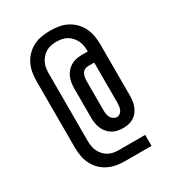

<svg xmlns="http://www.w3.org/2000/svg" viewBox="-204 -892 1007 1105"><g transform="rotate(-30 300.0 -340.0)"><path d="M300 93Q271 93 243 88Q215 83 189.5 70.5Q164 58 143.5 37.5Q123 17 110.5 -8.5Q98 -34 93 -62.5Q88 -91 88 -119V-561Q88 -589 93 -617.5Q98 -646 110.5 -671.5Q123 -697 143.5 -717.5Q164 -738 189.5 -751Q215 -764 243.5 -768.5Q272 -773 300 -773Q328 -773 356.5 -768.5Q385 -764 410.5 -751Q436 -738 456.5 -717.5Q477 -697 489.5 -671.5Q502 -646 507 -617.5Q512 -589 512 -561V-221Q512 -203 509.5 -185Q507 -167 500.5 -150Q494 -133 483 -118.5Q472 -104 456.5 -94.5Q441 -85 423.5 -81Q406 -77 388 -77Q369 -77 350.5 -80.5Q332 -84 316 -93.5Q300 -103 287.5 -117.5Q275 -132 268 -149Q261 -166 258 -184.5Q255 -203 255 -221V-416Q255 -435 258 -453.5Q261 -472 268.5 -489Q276 -506 288.5 -520.5Q301 -535 317 -544Q333 -553 351.5 -557Q370 -561 389 -561H429Q429 -579 426.5 -597Q424 -615 416.5 -631Q409 -647 397 -661Q385 -675 369.5 -684Q354 -693 336 -696.5Q318 -700 300 -700Q282 -700 264 -696.5Q246 -693 230.5 -684Q215 -675 203 -661Q191 -647 183.5 -631Q176 -615 173.5 -597Q171 -579 171 -561V-119Q171 -101 173.5 -83Q176 -65 183.5 -48.5Q191 -32 203 -18.5Q215 -5 230.5 4Q246 13 264 16.5Q282 20 300 20H475V93ZM387 -150Q398 -150 407.5 -157.5Q417 -165 421.5 -175.5Q426 -186 427.5 -198Q429 -210 429 -221V-487H389Q376 -487 365 -481Q354 -475 348 -464Q342 -453 340 -441Q338 -429 338 -416V-221Q338 -209 340 -197Q342 -185 347.5 -174.5Q353 -164 364 -157Q375 -150 387 -150Z"/></g></svg>

Font: Nova
Style: Regular
Weight: 400
Monospace: yes
Designer: Belleve Invis
Foundry: Belleve Invis
Version: Version 24.1.4; ttfautohint (v1.8.4)